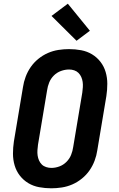

<svg xmlns="http://www.w3.org/2000/svg" viewBox="-20 -1008 640 1036"><path d="M257 8Q223 8 191 2Q159 -4 132.5 -20Q106 -36 87 -60.5Q68 -85 59 -115.5Q50 -146 50 -179Q50 -212 55 -245L104 -538Q108 -566 118.5 -594Q129 -622 146 -646.5Q163 -671 187 -690.5Q211 -710 238.5 -722Q266 -734 295 -738.5Q324 -743 352 -743Q386 -743 418 -737Q450 -731 476.5 -715Q503 -699 522 -674.5Q541 -650 550 -619.5Q559 -589 559 -556Q559 -523 554 -490L505 -197Q501 -169 490.5 -141Q480 -113 463 -88.5Q446 -64 422 -44.5Q398 -25 370.5 -13Q343 -1 314 3.5Q285 8 257 8ZM257 -102Q279 -102 300.5 -110Q322 -118 338.5 -134.5Q355 -151 363.5 -172Q372 -193 375 -215L424 -508Q426 -523 427 -537.5Q428 -552 426 -566Q424 -580 418.5 -592.5Q413 -605 403.5 -614.5Q394 -624 380.5 -628.5Q367 -633 353 -633Q331 -633 309 -625Q287 -617 270.5 -600.5Q254 -584 245.5 -563Q237 -542 234 -520L185 -227Q183 -212 182 -197.5Q181 -183 183 -169Q185 -155 190.5 -142.5Q196 -130 205.5 -120.5Q215 -111 229 -106.5Q243 -102 257 -102ZM393 -788 258 -922 346 -988 465 -842Z"/></svg>

Font: Iosevka Extrabold Extended
Style: Italic
Weight: 800
Width: 7
Italic angle: -9°
Monospace: yes
Designer: Belleve Invis
Foundry: Belleve Invis
Version: Version 32.5.0; ttfautohint (v1.8.4)